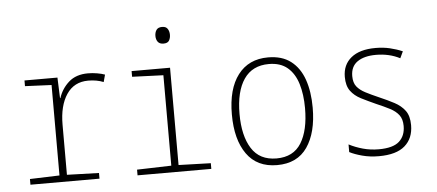

<svg xmlns="http://www.w3.org/2000/svg" viewBox="-50 -853 2221 975"><g transform="rotate(-5 1060.0 -365.0)"><path d="M69 0V-29L220 -34V-495L85 -501V-530H253L257 -425H259Q274 -472 311 -505Q348 -538 409 -538Q432 -538 455.5 -534Q479 -530 495 -524L485 -487Q450 -501 407 -501Q335 -501 296.5 -443.5Q258 -386 258 -289V-34L421 -29V0Z M805 -655Q785 -655 776 -667Q767 -679 767 -697Q767 -715 775.5 -727.5Q784 -740 805 -740Q824 -740 832.5 -727.5Q841 -715 841 -697Q841 -680 833.5 -667.5Q826 -655 805 -655ZM615 0V-29L790 -34V-495L631 -501V-530H827V-34L991 -29V0Z M1326 10Q1224 10 1171.5 -64Q1119 -138 1119 -266Q1119 -396 1173.5 -467.5Q1228 -539 1327 -539Q1398 -539 1443 -504.5Q1488 -470 1509.5 -408.5Q1531 -347 1531 -265Q1531 -138 1480 -64Q1429 10 1326 10ZM1326 -24Q1412 -24 1452 -88.5Q1492 -153 1492 -266Q1492 -336 1475.5 -390Q1459 -444 1423 -474.5Q1387 -505 1328 -505Q1244 -505 1201 -442.5Q1158 -380 1158 -265Q1158 -154 1199 -89Q1240 -24 1326 -24Z M1845 10Q1799 10 1760 -0.5Q1721 -11 1696 -24V-63Q1729 -46 1767 -35.5Q1805 -25 1847 -25Q1920 -25 1951.5 -53.5Q1983 -82 1983 -132Q1983 -167 1967 -188Q1951 -209 1922 -224Q1893 -239 1853 -256Q1813 -274 1779.5 -291Q1746 -308 1726.5 -334.5Q1707 -361 1707 -406Q1707 -468 1750.5 -503.5Q1794 -539 1875 -539Q1914 -539 1948 -531Q1982 -523 2012 -510L1996 -476Q1942 -504 1874 -504Q1814 -504 1779.5 -480Q1745 -456 1745 -407Q1745 -373 1760.5 -353.5Q1776 -334 1804 -319.5Q1832 -305 1871 -288Q1913 -270 1947 -252Q1981 -234 2001 -207Q2021 -180 2021 -133Q2021 -66 1977.5 -28Q1934 10 1845 10Z"/></g></svg>

Font: Noto Sans Mono Condensed ExtraLight
Style: Regular
Weight: 200
Width: 3
Designer: Monotype Design Team
Foundry: Monotype Imaging Inc.
Version: Version 2.014; ttfautohint (v1.8.4.7-5d5b)